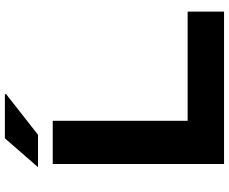

<svg xmlns="http://www.w3.org/2000/svg" viewBox="-94 -824 919 770"><g transform="rotate(-90 365.0 -439.5)"><path d="M79.1 -746.1 194.8 -878.9H372.1V-874L209 -746.1ZM91.8 0V-687H265.1V-146H703.1V0Z"/></g></svg>

Font: Archivo Expanded
Style: Bold
Weight: 700
Width: 7
Designer: Hector Gatti
Foundry: Omnibus-Type
Version: Version 2.001